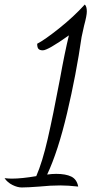

<svg xmlns="http://www.w3.org/2000/svg" viewBox="-66 -740 451 847"><path d="M-46 46Q-26 48 -14 48Q30 48 94 37Q121 -25 144.5 -127.5Q168 -230 198 -389Q220 -511 238 -584Q145 -518 123 -518Q110 -518 104 -524Q98 -530 98 -547Q131 -564 195 -615Q259 -666 308 -720Q317 -712 317 -689Q317 -671 305 -627Q298 -597 294 -577Q270 -411 230 -241.5Q190 -72 142 30Q163 27 182 27Q224 27 248.5 39Q273 51 279 83Q234 78 200 78Q156 78 108 83Q56 87 30 87Q11 87 -11 76Q-33 65 -46 46Z"/></svg>

Font: Dancing Script
Style: Regular
Weight: 400
Designer: Pablo Impallari
Foundry: Pablo Impallari
Version: Version 2.000